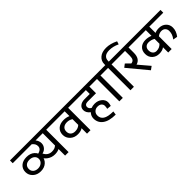

<svg xmlns="http://www.w3.org/2000/svg" viewBox="168 -2042 3372 3372"><g transform="rotate(-45 1854.5 -356.0)"><path d="M235.4 -174.8H235.8Q290.5 -174.8 327.6 -206.3Q364.7 -237.8 364.7 -285.2Q364.7 -332.5 328.6 -362.3Q292.5 -392.1 235.1 -392.1Q177.7 -392.1 145.3 -363.3Q112.8 -334.5 112.8 -283.7Q112.8 -232.9 147.7 -203.9Q182.6 -174.8 235.4 -174.8ZM32.2 -288.1Q32.2 -365.2 85.9 -413.8Q139.6 -462.4 232.4 -462.4Q325.2 -462.4 381.3 -411.6Q437.5 -360.8 437.5 -284.4Q437.5 -208 381.6 -156.2Q325.7 -104.5 236.1 -104.5Q146.5 -104.5 89.4 -157.7Q32.2 -210.9 32.2 -288.1ZM374.5 -624.5V-555.7H-14.6V-624.5Z M616.2 -211.9H616.7Q654.8 -211.9 679.9 -220.5Q705.1 -229 730.5 -250.5V-555.7H551.3Q570.3 -533.7 581.5 -504.9Q592.8 -476.1 592.8 -447.3Q592.8 -394.5 559.3 -355.2Q525.9 -315.9 475.6 -307.1Q497.1 -260.7 533.7 -236.3Q570.3 -211.9 616.2 -211.9ZM621.6 -139.6Q539.1 -139.6 475.3 -188.2Q411.6 -236.8 377 -335.4L379.4 -350.6Q448.7 -359.4 481 -385Q513.2 -410.6 513.2 -453.1Q513.2 -482.4 500.2 -506.8Q487.3 -531.2 457 -555.7H330.6V-624.5H939.5V-555.7H816.9V0H730.5L730 -163.1Q685.1 -139.6 621.6 -139.6Z M1157.2 -174.8Q1229.5 -174.8 1274.9 -218.3V-360.4Q1226.1 -392.6 1168 -392.6Q1109.9 -392.6 1076.7 -363.5Q1043.5 -334.5 1043.5 -283.2Q1043.5 -231.9 1074.5 -203.4Q1105.5 -174.8 1157.2 -174.8ZM1274.9 0V-135.3Q1227.1 -104.5 1156.7 -104.5Q1069.3 -104.5 1013.2 -157.7Q957 -210.9 957 -288.3Q957 -365.7 1009 -413.6Q1061 -461.4 1152.3 -461.4Q1218.8 -461.4 1274.9 -436.5V-555.7H910.2V-624.5H1483.9V-555.7H1361.3V0Z M1542 -106.4Q1542 -171.4 1588.4 -219.2Q1520 -271 1520 -339.8Q1520 -393.6 1561.8 -426.5Q1603.5 -459.5 1672.9 -459.5H1801.8V-555.7H1454.6V-624.5H2011.2V-555.7H1888.7V-390.6H1681.6Q1645 -390.6 1625.5 -374.5Q1606 -358.4 1606 -331.1Q1606 -287.6 1652.8 -262.2Q1691.9 -278.3 1739.7 -278.3Q1820.8 -278.3 1874.3 -232.9Q1927.7 -187.5 1927.7 -127.4Q1927.7 -93.8 1914.6 -50.3L1834 -57.6Q1842.8 -90.3 1842.8 -124Q1842.8 -157.7 1816.4 -181.9Q1790 -206.1 1741 -206.1Q1691.9 -206.1 1660.2 -175.3Q1628.4 -144.5 1628.4 -97.2Q1628.4 -62 1641.6 -35.6Q1654.8 -9.3 1683.6 10.7Q1742.2 50.8 1877.4 50.8L1868.2 119.6Q1707 119.6 1624.5 58.3Q1542 -2.9 1542 -106.4Z M2077.6 0V-555.7H1981.9V-624.5H2286.6V-555.7H2164.1V0Z M2353 0V-555.7H2257.3V-624.5H2353V-650.9Q2353 -728.5 2412.4 -779.5Q2471.7 -830.6 2576.7 -830.6Q2681.6 -830.6 2795.4 -773.9L2777.3 -715.8Q2682.1 -761.7 2588.4 -761.7Q2513.2 -761.7 2476.3 -729.5Q2439.5 -697.3 2439.5 -640.1V-624.5H2562V-555.7H2439.5V0Z M2774.4 -434.1V-555.7H2532.7V-624.5H2976.6V-555.7H2860.8V-422.9Q2860.8 -272.9 2747.1 -242.2L2919.4 -39.6L2856 6.3L2555.2 -355.5L2615.2 -402.3L2697.3 -321.8Q2737.8 -325.7 2756.1 -352.3Q2774.4 -378.9 2774.4 -434.1Z M3291 -129.4Q3244.6 -93.3 3167.5 -93.3Q3090.3 -93.3 3038.1 -141.4Q2985.8 -189.5 2985.8 -269.3Q2985.8 -349.1 3034.7 -394.3Q3083.5 -439.5 3165.5 -439.5Q3229 -439.5 3290.5 -415V-555.7H2946.8V-624.5H3724.1V-555.7H3377V-400.4Q3420.4 -420.4 3477.5 -420.4Q3557.6 -420.4 3608.6 -372.8Q3659.7 -325.2 3659.7 -251Q3659.7 -163.1 3596.7 -83.5L3515.6 -98.1Q3546.4 -141.1 3559.3 -176.5Q3572.3 -211.9 3572.3 -253.9Q3572.3 -295.9 3545.9 -324.2Q3519.5 -352.5 3471.4 -352.5Q3423.3 -352.5 3377 -316.9V0L3291 0.5ZM3173.3 -370.6Q3126.5 -370.6 3099.4 -343.8Q3072.3 -316.9 3072.3 -271.5Q3072.3 -219.2 3100.6 -189.5Q3126 -162.6 3165 -162.6Q3242.7 -162.6 3291 -217.3V-337.9Q3235.8 -370.6 3173.3 -370.6Z"/></g></svg>

Font: Yantramanav
Style: Regular
Weight: 400
Version: Version 1.001;PS 1.0;hotconv 1.0.72;makeotf.lib2.5.5900; ttf